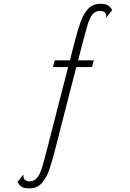

<svg xmlns="http://www.w3.org/2000/svg" viewBox="-20 -786 694 1028"><path d="M283.5 -189.5 382.5 -572.5Q396 -624.5 411.5 -668.5Q427 -712.5 451.8 -739Q476.5 -765.5 518 -765.5Q544 -765.5 557 -758Q570 -750.5 581 -731.5L547.5 -690.5Q550 -702 547.8 -709.8Q545.5 -717.5 538 -722Q530.5 -726.5 517 -728Q498 -727.5 485.2 -718.2Q472.5 -709 463.2 -690Q454 -671 445.2 -640.5Q436.5 -610 425 -566.5L327 -189.5ZM136.5 222.5Q110.5 222.5 97.8 215.2Q85 208 73.5 188.5L105.5 148Q104.5 159.5 107 167.2Q109.5 175 116.8 179.2Q124 183.5 137 185Q156 184.5 168.8 175.2Q181.5 166 191 147Q200.5 128 209.2 97.5Q218 67 229 24L306 -276H349.5L271.5 29Q259.5 77 244.2 121.2Q229 165.5 204 194Q179 222.5 136.5 222.5ZM263 -427 273.5 -463H482L473 -427Z"/></svg>

Font: Russolo 10pt ExtraLight
Style: Regular
Weight: 200
Designer: Micah Stupak-Hahn
Version: Version 1.000